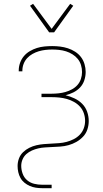

<svg xmlns="http://www.w3.org/2000/svg" viewBox="-20 -769 540 1004"><path d="M237 -600 137 -739 153 -749 250 -618 347 -749 363 -739 263 -600ZM200 215Q184 215 167.5 212.5Q151 210 136 203.5Q121 197 108 186.5Q95 176 87 161.5Q79 147 75.5 131Q72 115 72 99Q72 79 79 60Q86 41 100.5 27Q115 13 133 4Q151 -5 170.5 -9.5Q190 -14 209.5 -15.5Q229 -17 249 -18Q269 -19 289 -20.5Q309 -22 328 -27Q347 -32 365 -41Q383 -50 397 -64.5Q411 -79 418 -98Q425 -117 425 -137Q425 -157 418.5 -176.5Q412 -196 398.5 -211Q385 -226 367 -236Q349 -246 329.5 -251.5Q310 -257 290 -259Q270 -261 250 -261H197V-279H250Q268 -279 286.5 -281Q305 -283 322.5 -288Q340 -293 356.5 -302Q373 -311 385 -324.5Q397 -338 403 -356Q409 -374 409 -392Q409 -411 403.5 -429Q398 -447 386.5 -461Q375 -475 359 -485Q343 -495 325.5 -500.5Q308 -506 289.5 -508Q271 -510 253 -510Q235 -510 217.5 -508Q200 -506 183 -501Q166 -496 150 -487Q134 -478 122 -465Q110 -452 103.5 -435Q97 -418 97 -400V-396H78V-401Q78 -421 85 -440.5Q92 -460 105 -475.5Q118 -491 136 -501.5Q154 -512 173 -518Q192 -524 212.5 -526Q233 -528 253 -528Q274 -528 294.5 -525.5Q315 -523 335 -516.5Q355 -510 373 -498.5Q391 -487 403.5 -470.5Q416 -454 422 -433.5Q428 -413 428 -393Q428 -371 421 -349.5Q414 -328 399 -312Q384 -296 364 -286Q344 -276 323 -271Q347 -265 369.5 -254.5Q392 -244 409.5 -226.5Q427 -209 435.5 -185Q444 -161 444 -136Q444 -114 437 -92.5Q430 -71 414.5 -54.5Q399 -38 379.5 -27Q360 -16 338.5 -10Q317 -4 294.5 -2.5Q272 -1 250 0H249Q232 1 214.5 2Q197 3 180 7Q163 11 147 18Q131 25 118 36.5Q105 48 98 64.5Q91 81 91 98Q91 119 98.5 139.5Q106 160 122 173.5Q138 187 158.5 192Q179 197 200 197H250V215Z"/></svg>

Font: Iosevka SS18 Thin
Style: Regular
Weight: 100
Monospace: yes
Designer: Belleve Invis
Foundry: Belleve Invis
Version: Version 25.1.1; ttfautohint (v1.8.4)